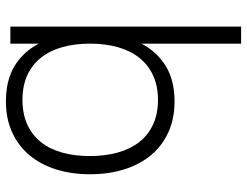

<svg xmlns="http://www.w3.org/2000/svg" viewBox="-113 -482 835 649"><g transform="rotate(-90 304.5 -157.5)"><path d="M539 240H481.5V-96.5Q454 -44.5 405.8 -14.8Q357.5 15 286.5 15Q228 15 182.2 -5.8Q136.5 -26.5 105 -64Q73.5 -101.5 56.8 -154.2Q40 -207 40 -271Q40 -333.5 56.5 -385.8Q73 -438 104.5 -475.5Q136 -513 181.8 -534Q227.5 -555 286.5 -555Q357.5 -555 405.8 -525.8Q454 -496.5 481.5 -444V-540H539ZM291.5 -41Q338.5 -41 374 -57.5Q409.5 -74 433.5 -104Q457.5 -134 469.5 -176.5Q481.5 -219 481.5 -271Q481.5 -321.5 470 -363.2Q458.5 -405 435 -435.2Q411.5 -465.5 375.8 -482.2Q340 -499 291.5 -499Q244 -499 208.2 -482.8Q172.5 -466.5 148.8 -436.8Q125 -407 113.2 -365Q101.5 -323 101.5 -271Q101.5 -220 113.2 -177.5Q125 -135 148.5 -104.8Q172 -74.5 207.8 -57.8Q243.5 -41 291.5 -41Z"/></g></svg>

Font: Vela Sans Light
Style: Regular
Weight: 300
Designer: Principal design: Mikhail Sharanda - project Manrope.
Design modification: Ravid Balaliev
Foundry: Mikhail Sharanda
Version: Version 1.001